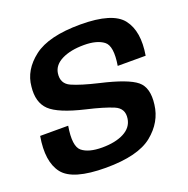

<svg xmlns="http://www.w3.org/2000/svg" viewBox="-123 -796 896 917"><g transform="rotate(-20 325.0 -337.5)"><path d="M263 4.5Q426.5 4.5 499.8 -55Q573 -114.5 583 -200Q594 -283.5 550.5 -319.2Q507 -355 372.5 -386Q283 -407 238.2 -427Q193.5 -447 201 -498.5Q207 -538.5 251.2 -560.5Q295.5 -582.5 363.5 -582.5Q429 -582.5 463.2 -556.5Q497.5 -530.5 481.5 -433.5H623.5Q643.5 -552 594 -616.2Q544.5 -680.5 381 -680.5Q219.5 -680.5 143.5 -622Q67.5 -563.5 60.5 -481.5Q51.5 -403.5 94.5 -362.2Q137.5 -321 267.5 -290.5Q354 -270.5 400.8 -250.8Q447.5 -231 439.5 -180.5Q433 -137.5 389.8 -115Q346.5 -92.5 279 -92.5Q211 -92.5 177.8 -119.2Q144.5 -146 161.5 -246H19Q-2.5 -121 46.5 -58.2Q95.5 4.5 263 4.5Z"/></g></svg>

Font: Anybody UltraCondensed Thin SemiBold
Style: Italic
Weight: 600
Italic angle: -10°
Version: Version 1.111